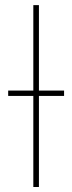

<svg xmlns="http://www.w3.org/2000/svg" viewBox="-20 -748 289 768"><path d="M135.7 -727.5V0H113.3V-727.5ZM12.7 -364.3V-385.7H236.3V-364.3Z"/></svg>

Font: Inter Thin
Style: Regular
Weight: 250
Designer: Rasmus Andersson
Foundry: rsms
Version: Version 4.001;git-66647c0bb